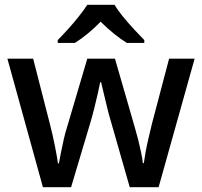

<svg xmlns="http://www.w3.org/2000/svg" viewBox="-20 -786 847 805"><path d="M447 -270Q439 -296 430.5 -330Q422 -364 415 -394.5Q408 -425 404 -441H400Q397 -425 390 -394Q383 -363 374.5 -329Q366 -295 358 -269L278 -1H160L11 -540H119L189 -267Q200 -225 209.5 -177.5Q219 -130 223 -101H227Q230 -118 235.5 -146Q241 -174 247.5 -202.5Q254 -231 260 -249L346 -540H462L546 -249Q552 -229 559 -201.5Q566 -174 571.5 -147.5Q577 -121 579 -102H583Q585 -118 590 -146Q595 -174 602.5 -206Q610 -238 617 -267L689 -540H796L645 -1H524ZM460 -766Q473 -744 495.5 -716.5Q518 -689 542.5 -662.5Q567 -636 585 -618V-606H512Q486 -622 457.5 -645Q429 -668 402 -695Q348 -640 294 -606H222V-618Q241 -637 264.5 -663Q288 -689 310 -716.5Q332 -744 346 -766Z"/></svg>

Font: Noto Sans Sinhala Medium
Style: Regular
Weight: 500
Designer: Jelle Bosma - Monotype Design Team
Foundry: Monotype Imaging Inc.
Version: Version 2.006; ttfautohint (v1.8.4.7-5d5b)